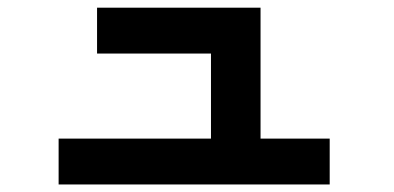

<svg xmlns="http://www.w3.org/2000/svg" viewBox="-20 -533 1040 507"><path d="M134.8 -45.9V-167H537.1V-391.6H236.3V-512.7H668V-167H850.6V-45.9Z"/></svg>

Font: Gothic A1 ExtraBold
Style: Regular
Weight: 800
Designer: HanYang I&C Co.,Ltd.
Foundry: HanYang I&C Co.,Ltd.
Version: Version 2.50